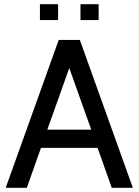

<svg xmlns="http://www.w3.org/2000/svg" viewBox="-20 -889 656 909"><path d="M442 -189H174L107 0H7L258 -700H358L609 0H509ZM412 -275 308 -567 204 -275ZM169 -869H255V-794H169ZM361 -869H447V-794H361Z"/></svg>

Font: Cabin
Style: Regular
Weight: 400
Designer: Pablo Impallari
Foundry: Pablo Impallari. http://www.impallari.com Igino Marini. http://www.ikern.com
Version: Version 2.200